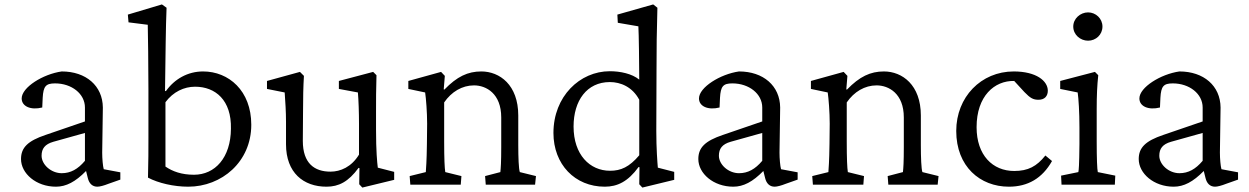

<svg xmlns="http://www.w3.org/2000/svg" viewBox="-20 -835 5646 868"><path d="M233 9C279 9 321 -13 369 -62L377 -30C383 -5 398 9 420 9C431 9 450 4 470 -4L524 -23V-56L449 -70C445 -84 442 -118 442 -145L445 -349C444 -447 369 -512 259 -512C174 -500 78 -440 78 -390C78 -354 119 -336 171 -349L173 -393C176 -445 187 -458 229 -458C304 -458 364 -411 364 -349V-286L186 -225C106 -198 75 -168 75 -116C75 -51 143 9 233 9ZM168 -131C168 -163 183 -183 221 -194L364 -234V-108C332 -70 299 -52 259 -52C211 -52 168 -91 168 -131Z M649 -32C696 -7 766 9 831 9C982 9 1116 -103 1116 -271C1116 -425 1014 -512 898 -512C829 -512 769 -478 730 -423L726 -424C729 -616 729 -701 733 -800L712 -815L558 -769L561 -734L648 -723C649 -694 651 -527 651 -427V-213C651 -150 651 -113 649 -32ZM728 -82V-373C763 -420 812 -443 862 -443C954 -443 1027 -382 1024 -253C1023 -122 952 -45 857 -45C801 -45 760 -60 728 -82Z M1688 -77C1685 -101 1680 -151 1680 -249V-329C1680 -391 1680 -424 1682 -495L1667 -510L1512 -469V-433L1598 -417C1601 -383 1603 -326 1603 -275V-136C1569 -80 1519 -59 1474 -59C1402 -59 1349 -96 1349 -198L1350 -333C1350 -391 1351 -443 1354 -492L1336 -510L1187 -469V-433L1267 -417C1270 -374 1273 -331 1273 -284V-183C1273 -54 1352 9 1456 9C1511 9 1555 -13 1601 -76L1605 -75L1604 -2L1618 13L1762 -22V-58Z M1835 0H2063L2066 -39L1993 -57C1990 -75 1988 -118 1988 -194V-372C2021 -420 2069 -449 2123 -449C2178 -449 2246 -412 2246 -304V-171C2246 -101 2244 -75 2242 -57L2173 -39L2176 0H2399L2403 -39L2330 -57C2325 -72 2323 -123 2323 -180V-313C2323 -451 2239 -512 2156 -512C2095 -512 2046 -489 1989 -430L1986 -431L1991 -492L1974 -510L1826 -469V-433L1902 -417C1906 -390 1911 -328 1911 -276L1910 -184C1909 -103 1906 -74 1905 -57L1832 -39Z M2884 13 3028 -22V-58L2954 -77C2952 -100 2947 -163 2947 -243L2948 -513C2948 -613 2949 -702 2952 -800L2933 -815L2771 -769L2773 -732L2866 -716C2868 -688 2870 -531 2870 -475C2837 -502 2784 -513 2737 -513C2601 -513 2482 -399 2482 -234C2482 -92 2579 9 2714 9C2771 9 2819 -14 2867 -80L2871 -79L2870 -2ZM2573 -263C2573 -380 2633 -464 2737 -464C2786 -464 2839 -442 2870 -384V-133C2825 -80 2787 -63 2738 -63C2646 -63 2573 -136 2573 -263Z M3295 9C3341 9 3383 -13 3431 -62L3439 -30C3445 -5 3460 9 3482 9C3493 9 3512 4 3532 -4L3586 -23V-56L3511 -70C3507 -84 3504 -118 3504 -145L3507 -349C3506 -447 3431 -512 3321 -512C3236 -500 3140 -440 3140 -390C3140 -354 3181 -336 3233 -349L3235 -393C3238 -445 3249 -458 3291 -458C3366 -458 3426 -411 3426 -349V-286L3248 -225C3168 -198 3137 -168 3137 -116C3137 -51 3205 9 3295 9ZM3230 -131C3230 -163 3245 -183 3283 -194L3426 -234V-108C3394 -70 3361 -52 3321 -52C3273 -52 3230 -91 3230 -131Z M3655 0H3883L3886 -39L3813 -57C3810 -75 3808 -118 3808 -194V-372C3841 -420 3889 -449 3943 -449C3998 -449 4066 -412 4066 -304V-171C4066 -101 4064 -75 4062 -57L3993 -39L3996 0H4219L4223 -39L4150 -57C4145 -72 4143 -123 4143 -180V-313C4143 -451 4059 -512 3976 -512C3915 -512 3866 -489 3809 -430L3806 -431L3811 -492L3794 -510L3646 -469V-433L3722 -417C3726 -390 3731 -328 3731 -276L3730 -184C3729 -103 3726 -74 3725 -57L3652 -39Z M4541 9C4627 9 4692 -29 4736 -107L4706 -132C4667 -83 4628 -62 4565 -62C4468 -62 4395 -133 4395 -260C4395 -401 4476 -471 4565 -469L4611 -419C4638 -391 4651 -384 4675 -384C4703 -384 4717 -401 4717 -425C4717 -469 4665 -512 4563 -512C4415 -512 4303 -396 4303 -243C4303 -82 4411 9 4541 9Z M4779 0H5020L5022 -41L4943 -57C4940 -69 4938 -119 4938 -194V-342C4938 -405 4940 -447 4945 -495L4930 -510L4773 -469V-433L4852 -417C4856 -390 4860 -328 4860 -259V-184C4859 -86 4857 -65 4855 -57L4777 -41ZM4832 -715C4832 -678 4864 -651 4899 -651C4934 -651 4964 -678 4964 -715C4964 -751 4934 -779 4899 -779C4864 -779 4832 -751 4832 -715Z M5286 9C5332 9 5374 -13 5422 -62L5430 -30C5436 -5 5451 9 5473 9C5484 9 5503 4 5523 -4L5577 -23V-56L5502 -70C5498 -84 5495 -118 5495 -145L5498 -349C5497 -447 5422 -512 5312 -512C5227 -500 5131 -440 5131 -390C5131 -354 5172 -336 5224 -349L5226 -393C5229 -445 5240 -458 5282 -458C5357 -458 5417 -411 5417 -349V-286L5239 -225C5159 -198 5128 -168 5128 -116C5128 -51 5196 9 5286 9ZM5221 -131C5221 -163 5236 -183 5274 -194L5417 -234V-108C5385 -70 5352 -52 5312 -52C5264 -52 5221 -91 5221 -131Z"/></svg>

Font: TPK Tissa Web Quiz
Style: Regular
Weight: 400
Designer: Jacques Le Bailly, Suppakit Chalermlarp | Katatrad Co.,Ltd.
Foundry: Jacques Le Bailly, Cadson Demak Co.,Ltd.
Version: Version 5.000;Glyphs 3.1.2 (3151)